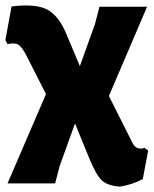

<svg xmlns="http://www.w3.org/2000/svg" viewBox="-22 -497 571 714"><path d="M6 185 149 -147 78 -287Q60 -322 47 -330.5Q34 -339 6 -333L-2 -348L21 -473Q109 -484 152.5 -462Q196 -440 225 -370L275 -251L331 -407L348 -472H525L383 -140L471 35Q485 63 516 53L529 63L509 169Q469 190 424 197Q379 194 357.5 174.5Q336 155 310 92L257 -38L200 120L183 185Z"/></svg>

Font: Alegreya Sans SC Black
Style: Regular
Weight: 900
Designer: Juan Pablo del Peral
Foundry: Huerta Tipografica
Version: Version 2.007